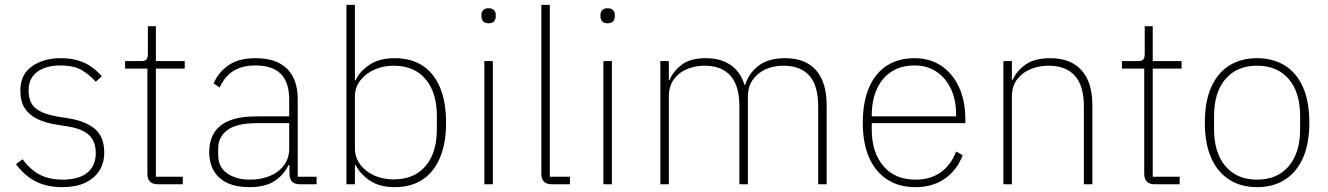

<svg xmlns="http://www.w3.org/2000/svg" viewBox="-20 -760 5478 792"><path d="M237 12Q174 12 127.5 -11.5Q81 -35 46 -83L73 -103Q107 -58 146 -38.5Q185 -19 238 -19Q305 -19 340 -47.5Q375 -76 375 -128Q375 -178 346 -204Q317 -230 256 -239L213 -246Q168 -253 134.5 -269Q101 -285 82.5 -313Q64 -341 64 -386Q64 -453 112 -486.5Q160 -520 230 -520Q273 -520 304.5 -510Q336 -500 359 -483Q382 -466 400 -445L375 -423Q353 -448 320 -469Q287 -490 229 -490Q169 -490 133.5 -463.5Q98 -437 98 -388Q98 -336 128 -312.5Q158 -289 218 -279L262 -272Q332 -261 371 -228.5Q410 -196 410 -131Q410 -86 388.5 -54Q367 -22 329 -5Q291 12 237 12Z M734 0H631Q609 0 598.5 -11Q588 -22 588 -42V-477H496V-508H562Q579 -508 584.5 -515Q590 -522 590 -539V-652H623V-508H742V-477H623V-31H734Z M1286 0H1217Q1202 0 1192 -5.5Q1182 -11 1178 -21.5Q1174 -32 1174 -47V-93L1189 -79H1170Q1152 -40 1113.5 -14Q1075 12 1008 12Q929 12 886 -26Q843 -64 843 -133Q843 -177 862 -210Q881 -243 924 -261.5Q967 -280 1040 -280H1173V-348Q1173 -421 1138 -455.5Q1103 -490 1034 -490Q979 -490 943 -467.5Q907 -445 886 -399L861 -416Q882 -463 923.5 -491.5Q965 -520 1035 -520Q1120 -520 1164 -476.5Q1208 -433 1208 -352V-31H1286ZM1173 -252H1040Q956 -252 918 -223.5Q880 -195 880 -148V-120Q880 -71 917 -45Q954 -19 1011 -19Q1055 -19 1091.5 -33.5Q1128 -48 1150.5 -77Q1173 -106 1173 -148Z M1409 0V-740H1444V-429H1447Q1464 -466 1504.5 -493Q1545 -520 1608 -520Q1675 -520 1722 -490Q1769 -460 1794.5 -400.5Q1820 -341 1820 -254Q1820 -168 1794.5 -108.5Q1769 -49 1722 -18.5Q1675 12 1608 12Q1545 12 1505 -15.5Q1465 -43 1447 -79H1444V0ZM1603 -20Q1689 -20 1735.5 -75Q1782 -130 1782 -225V-283Q1782 -378 1735.5 -433.5Q1689 -489 1603 -489Q1561 -489 1525 -473Q1489 -457 1466.5 -428.5Q1444 -400 1444 -362V-148Q1444 -110 1466.5 -80.5Q1489 -51 1525 -35.5Q1561 -20 1603 -20Z M1995 -664Q1980 -664 1973 -672Q1966 -680 1966 -691V-700Q1966 -710 1973 -718Q1980 -726 1995 -726Q2011 -726 2018 -718Q2025 -710 2025 -700V-691Q2025 -680 2018 -672Q2011 -664 1995 -664ZM1978 0V-508H2013V0Z M2331 0H2256Q2234 0 2223.5 -11Q2213 -22 2213 -42V-740H2248V-31H2331Z M2486 -664Q2471 -664 2464 -672Q2457 -680 2457 -691V-700Q2457 -710 2464 -718Q2471 -726 2486 -726Q2502 -726 2509 -718Q2516 -710 2516 -700V-691Q2516 -680 2509 -672Q2502 -664 2486 -664ZM2469 0V-508H2504V0Z M2739 0H2704V-508H2739V-430H2742Q2757 -466 2792 -493Q2827 -520 2892 -520Q2952 -520 2993 -492.5Q3034 -465 3051 -410H3054Q3068 -457 3108.5 -488.5Q3149 -520 3218 -520Q3302 -520 3346 -470.5Q3390 -421 3390 -326V0H3355V-321Q3355 -407 3318.5 -448Q3282 -489 3211 -489Q3172 -489 3139 -474.5Q3106 -460 3085.5 -431.5Q3065 -403 3065 -360V0H3030V-321Q3030 -407 2993 -448Q2956 -489 2886 -489Q2848 -489 2814 -475Q2780 -461 2759.5 -432.5Q2739 -404 2739 -361Z M3756 12Q3689 12 3640.5 -19Q3592 -50 3565.5 -109Q3539 -168 3539 -254Q3539 -340 3565 -399.5Q3591 -459 3638.5 -489.5Q3686 -520 3753 -520Q3815 -520 3862 -489Q3909 -458 3935.5 -401.5Q3962 -345 3962 -268V-252H3576V-225Q3576 -132 3623.5 -75.5Q3671 -19 3757 -19Q3817 -19 3859.5 -48.5Q3902 -78 3924 -135L3951 -120Q3929 -60 3879 -24Q3829 12 3756 12ZM3753 -490Q3697 -490 3657.5 -464.5Q3618 -439 3597 -392.5Q3576 -346 3576 -284V-280H3924V-286Q3924 -348 3902.5 -393.5Q3881 -439 3842.5 -464.5Q3804 -490 3753 -490Z M4154 0H4119V-508H4154V-430H4157Q4173 -467 4210 -493.5Q4247 -520 4313 -520Q4396 -520 4441 -470.5Q4486 -421 4486 -326V0H4451V-320Q4451 -407 4413.5 -448Q4376 -489 4305 -489Q4266 -489 4231.5 -475Q4197 -461 4175.5 -432.5Q4154 -404 4154 -361Z M4846 0H4743Q4721 0 4710.5 -11Q4700 -22 4700 -42V-477H4608V-508H4674Q4691 -508 4696.5 -515Q4702 -522 4702 -539V-652H4735V-508H4854V-477H4735V-31H4846Z M5165 12Q5099 12 5050.5 -19Q5002 -50 4976 -109Q4950 -168 4950 -254Q4950 -341 4976 -400Q5002 -459 5050.5 -489.5Q5099 -520 5165 -520Q5232 -520 5280.5 -489.5Q5329 -459 5355 -400Q5381 -341 5381 -254Q5381 -168 5355 -109Q5329 -50 5280.5 -19Q5232 12 5165 12ZM5165 -19Q5249 -19 5296 -74.5Q5343 -130 5343 -227V-281Q5343 -379 5296 -434Q5249 -489 5165 -489Q5082 -489 5035 -434Q4988 -379 4988 -281V-227Q4988 -130 5035 -74.5Q5082 -19 5165 -19Z"/></svg>

Font: IBM Plex Sans ExtraLight
Style: Regular
Weight: 250
Designer: Mike Abbink, Paul van der Laan, Pieter van Rosmalen
Foundry: Bold Monday
Version: Version 3.201